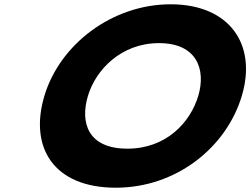

<svg xmlns="http://www.w3.org/2000/svg" viewBox="-20 -860 1167 895"><path d="M186.9 -413C114.8 -172 230.9 15 519.6 15C801.1 15 1035.1 -172 1107.2 -413C1179.2 -654 1048.9 -840 775.4 -840C503.6 -840 259 -654 186.9 -413ZM389.9 -413C426.7 -536 545.8 -659 721.2 -659C897.9 -659 940.9 -536 904.2 -413C867.4 -290 755.6 -167 574.1 -167C387.7 -167 353.1 -290 389.9 -413Z"/></svg>

Font: Hussar
Style: BdSuprExtOblThree
Weight: 700
Foundry: Cannot Into Space Fonts
Version: Version 2.00